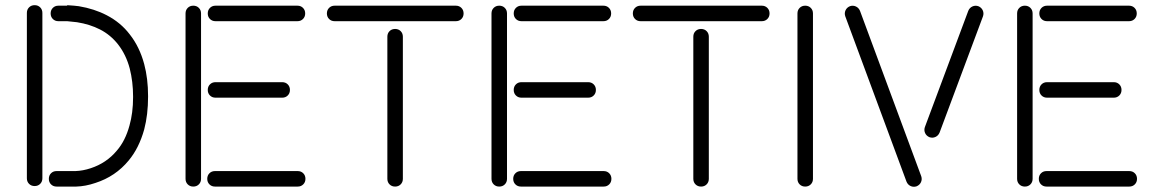

<svg xmlns="http://www.w3.org/2000/svg" viewBox="-20 -692 4482 743"><path d="M241 -670 239 -672Q271 -670 285 -668Q345 -658 393 -633Q447 -605 482 -559Q520 -511 538 -444Q553 -388 553 -320V-318Q553 -248 538 -191Q518 -119 478 -71Q427 -9 349 16Q311 29 275 30H259H244H199Q186 30 177.5 21.5Q169 13 169 0Q169 -13 177.5 -21.5Q186 -30 199 -30H246H259H272Q301 -31 331 -41Q392 -61 432 -109Q465 -147 481 -206Q495 -255 495 -316V-318Q495 -376 482 -427Q468 -480 437 -520Q408 -557 367 -578Q328 -598 278 -606Q264 -608 240 -610H206Q193 -610 184.5 -618.5Q176 -627 176 -640Q176 -653 184.5 -661.5Q193 -670 206 -670ZM84 -642Q84 -655 92.5 -663.5Q101 -672 114 -672Q127 -672 135.5 -663.5Q144 -655 144 -642V-2Q144 11 135.5 19.5Q127 28 114 28Q101 28 92.5 19.5Q84 11 84 -2Z M814 -314Q801 -314 792.5 -322.5Q784 -331 784 -344Q784 -357 792.5 -365.5Q801 -374 814 -374H1072Q1085 -374 1093.5 -365.5Q1102 -357 1102 -344Q1102 -331 1093.5 -322.5Q1085 -314 1072 -314ZM812 30Q799 30 790.5 21.5Q782 13 782 0Q782 -13 790.5 -21.5Q799 -30 812 -30H1132Q1145 -30 1153.5 -21.5Q1162 -13 1162 0Q1162 13 1153.5 21.5Q1145 30 1132 30ZM698 -640Q698 -653 706.5 -661.5Q715 -670 728 -670Q741 -670 749.5 -661.5Q758 -653 758 -640V0Q758 13 749.5 21.5Q741 30 728 30Q715 30 706.5 21.5Q698 13 698 0ZM1131 -670Q1144 -670 1152.5 -661.5Q1161 -653 1161 -640Q1161 -627 1152.5 -618.5Q1144 -610 1131 -610H814Q801 -610 792.5 -618.5Q784 -627 784 -640Q784 -653 792.5 -661.5Q801 -670 814 -670Z M1479 -550Q1479 -563 1487.5 -571.5Q1496 -580 1509 -580Q1522 -580 1530.5 -571.5Q1539 -563 1539 -550V0Q1539 13 1530.5 21.5Q1522 30 1509 30Q1496 30 1487.5 21.5Q1479 13 1479 0ZM1744 -670Q1757 -670 1765.5 -661.5Q1774 -653 1774 -640Q1774 -627 1765.5 -618.5Q1757 -610 1744 -610H1275Q1262 -610 1253.5 -618.5Q1245 -627 1245 -640Q1245 -653 1253.5 -661.5Q1262 -670 1275 -670Z M1998 -314Q1985 -314 1976.5 -322.5Q1968 -331 1968 -344Q1968 -357 1976.5 -365.5Q1985 -374 1998 -374H2256Q2269 -374 2277.5 -365.5Q2286 -357 2286 -344Q2286 -331 2277.5 -322.5Q2269 -314 2256 -314ZM1996 30Q1983 30 1974.5 21.5Q1966 13 1966 0Q1966 -13 1974.5 -21.5Q1983 -30 1996 -30H2316Q2329 -30 2337.5 -21.5Q2346 -13 2346 0Q2346 13 2337.5 21.5Q2329 30 2316 30ZM1882 -640Q1882 -653 1890.5 -661.5Q1899 -670 1912 -670Q1925 -670 1933.5 -661.5Q1942 -653 1942 -640V0Q1942 13 1933.5 21.5Q1925 30 1912 30Q1899 30 1890.5 21.5Q1882 13 1882 0ZM2315 -670Q2328 -670 2336.5 -661.5Q2345 -653 2345 -640Q2345 -627 2336.5 -618.5Q2328 -610 2315 -610H1998Q1985 -610 1976.5 -618.5Q1968 -627 1968 -640Q1968 -653 1976.5 -661.5Q1985 -670 1998 -670Z M2663 -550Q2663 -563 2671.5 -571.5Q2680 -580 2693 -580Q2706 -580 2714.5 -571.5Q2723 -563 2723 -550V0Q2723 13 2714.5 21.5Q2706 30 2693 30Q2680 30 2671.5 21.5Q2663 13 2663 0ZM2928 -670Q2941 -670 2949.5 -661.5Q2958 -653 2958 -640Q2958 -627 2949.5 -618.5Q2941 -610 2928 -610H2459Q2446 -610 2437.5 -618.5Q2429 -627 2429 -640Q2429 -653 2437.5 -661.5Q2446 -670 2459 -670Z M3066 -640Q3066 -653 3074.5 -661.5Q3083 -670 3096 -670Q3109 -670 3117.5 -661.5Q3126 -653 3126 -640V0Q3126 13 3117.5 21.5Q3109 30 3096 30Q3083 30 3074.5 21.5Q3066 13 3066 0Z M3545 -10Q3549 2 3544 13Q3539 24 3527 29Q3515 33 3504 28Q3493 23 3488 11L3251 -629Q3247 -641 3252 -652Q3257 -663 3269 -668Q3281 -672 3292 -667Q3303 -662 3308 -650ZM3727 -650Q3732 -662 3743 -667Q3754 -672 3766 -668Q3778 -663 3783 -652Q3788 -641 3784 -629L3616 -179Q3611 -167 3600 -162Q3589 -157 3577 -161Q3565 -166 3560 -177Q3555 -188 3559 -200Z M4032 -314Q4019 -314 4010.5 -322.5Q4002 -331 4002 -344Q4002 -357 4010.5 -365.5Q4019 -374 4032 -374H4290Q4303 -374 4311.5 -365.5Q4320 -357 4320 -344Q4320 -331 4311.5 -322.5Q4303 -314 4290 -314ZM4030 30Q4017 30 4008.5 21.5Q4000 13 4000 0Q4000 -13 4008.5 -21.5Q4017 -30 4030 -30H4350Q4363 -30 4371.5 -21.5Q4380 -13 4380 0Q4380 13 4371.5 21.5Q4363 30 4350 30ZM3916 -640Q3916 -653 3924.5 -661.5Q3933 -670 3946 -670Q3959 -670 3967.5 -661.5Q3976 -653 3976 -640V0Q3976 13 3967.5 21.5Q3959 30 3946 30Q3933 30 3924.5 21.5Q3916 13 3916 0ZM4349 -670Q4362 -670 4370.5 -661.5Q4379 -653 4379 -640Q4379 -627 4370.5 -618.5Q4362 -610 4349 -610H4032Q4019 -610 4010.5 -618.5Q4002 -627 4002 -640Q4002 -653 4010.5 -661.5Q4019 -670 4032 -670Z"/></svg>

Font: Beon
Style: Medium
Weight: 500
Designer: BSozoo
Foundry: BSozoo
Version: Version 001.000